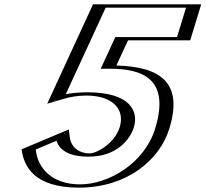

<svg xmlns="http://www.w3.org/2000/svg" viewBox="-20 -845 942 880"><path d="M390.4 -142C554.1 -142 675.4 -407 375.4 -407C306.4 -407 254.8 -392 226.5 -381L431.2 -825H877.2L826.8 -660H541.8L488.6 -545C672.6 -545 801.3 -485 731.3 -256C683 -98 519.4 15 342.4 15C166.4 15 108.5 -80 103.1 -164L274.2 -236C273.6 -185 304.4 -142 390.4 -142ZM385.8 -127C303.6 -127 265.5 -164.8 259.3 -215.2L120 -156.6C130 -81.5 185.8 0 347 0C517.6 0 670.9 -107.5 716.3 -256C783.1 -474.5 664.8 -530 484 -530H466.5L533.5 -675H816.4L857.6 -810H439.5L252.3 -404.1C281.9 -412.9 326.8 -422 380 -422C543.7 -422 593.6 -343.2 568.6 -262.1C547.1 -192.2 470.8 -127 385.8 -127ZM385.8 -127C470.8 -127 547.1 -192.2 568.6 -262.1C593.6 -343.2 543.7 -422 380 -422C326.8 -422 281.9 -412.9 252.3 -404.1L439.5 -810H857.6L816.4 -675H533.5L466.5 -530H484C664.8 -530 783.1 -474.5 716.3 -256C670.9 -107.5 517.6 0 347 0C185.8 0 130 -81.5 120 -156.6L259.3 -215.2C265.5 -164.8 303.6 -127 385.8 -127ZM390.4 -142C313.1 -142 280.4 -176.4 274.9 -221.2L273.1 -235.6L102.7 -163.8L104.4 -150.6C115.1 -70.6 175.5 15 342.4 15C519.4 15 683 -98 731.3 -256C801.2 -484.9 672.5 -545 488.6 -545L541.8 -660H826.8L877.2 -825H431.2L227.1 -382.3L252.6 -389.9C280.6 -398.2 324 -407 375.4 -407C534.8 -407 575.2 -332.1 553.6 -262.1C534.6 -200.3 467.1 -142 390.4 -142ZM385.8 -127C513.7 -127 575.7 -203.9 593.7 -262.2C615 -331.6 581.4 -422 380 -422C342.8 -422 308.4 -418.2 281.5 -413.4L464.4 -810H832.6L791.4 -675H508.6L441.6 -530H484C630.3 -530 761.4 -485.5 691.3 -256C642.3 -95.8 476.7 0 347 0C216.8 0 151.9 -76 143.9 -159.8L238.8 -199.8C250.4 -164 286 -127 385.8 -127ZM390.4 -142C346.5 -142 305.9 -166.2 299.5 -217.6L295.4 -251.7L78.9 -160.6C89.3 -82.9 135.4 15 342.4 15C560.2 15 711.6 -109.8 756.3 -256C820.2 -465.1 717.5 -539.1 513.4 -544.7L566.7 -660H851.8L902.2 -825H406.3L196.3 -369.5L275.1 -392.8C299.2 -400 334.8 -407 375.4 -407C496.8 -407 553.9 -343.9 528.6 -262.1C506 -188.6 424.2 -142 390.4 -142Z"/></svg>

Font: Hussar Outliner
Style: Obl
Weight: 700
Foundry: Cannot Into Space Fonts
Version: Version 0.92